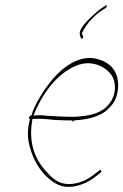

<svg xmlns="http://www.w3.org/2000/svg" viewBox="-20 -713 482 751"><path d="M93 -254C92 -251 95 -249 97 -246L95 -239C85 -194 89 -163 98 -134C110 -91 130 -56 157 -27C182 -4 208 18 247 18C287 18 326 0 352 -21L374 -38C374 -38 376 -41 376 -42C377 -47 375 -48 373 -48C372 -48 369 -47 368 -46L347 -30C322 -10 288 7 249 7C210 7 185 -15 166 -37C123 -80 91 -144 105 -235L107 -248H117C131 -249 147 -248 162 -247C191 -243 229 -242 264 -242L263 -238H268L269 -242C321 -245 371 -256 401 -285C422 -306 433 -318 440 -355C453 -433 408 -478 340 -486C281 -490 228 -451 188 -406C158 -370 129 -328 107 -275L105 -264C101 -262 94 -257 93 -254ZM111 -261 118 -278C156 -364 215 -435 289 -460C339 -476 387 -455 411 -426C429 -406 440 -361 415 -318C382 -264 320 -259 269 -256C236 -256 196 -258 166 -260C151 -262 138 -263 125 -262ZM300 -583 301 -584C317 -621 354 -658 383 -675L394 -682C398 -688 400 -695 394 -692L379 -682C363 -672 325 -637 311 -620C288 -591 289 -582 297 -563C298 -563 299 -562 300 -562C304 -562 305 -564 305 -566C306 -569 303 -578 300 -583ZM340 -486Z"/></svg>

Font: Stray Cat
Style: HlCnObl
Weight: 100
Version: Version 1.0